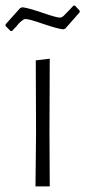

<svg xmlns="http://www.w3.org/2000/svg" viewBox="-37 -667 305 687"><path d="M92 -195 91 -451 141 -457 140 -198 141 0H90ZM248 -629V-623L196 -564L189 -562Q169 -564 116 -582Q67 -599 54 -599Q49 -599 41.5 -593Q34 -587 29 -581.5Q24 -576 22 -573L6 -556H1L-17 -574V-580L35 -638L43 -641Q63 -639 116 -621Q165 -604 177 -604Q184 -604 191 -610.5Q198 -617 211 -631Q215 -636 226 -647H231Z"/></svg>

Font: Luna Sans Light
Style: Regular
Weight: 300
Designer: Juan Pablo del Peral
Foundry: Huerta Tipografica
Version: Version 2.001; ttfautohint (v1.5)